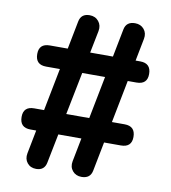

<svg xmlns="http://www.w3.org/2000/svg" viewBox="-81 -783 762 858"><g transform="rotate(10 300.0 -354.0)"><path d="M346 5Q320 5 305 -13Q290 -31 295 -57L416 -676Q423 -713 463 -713Q489 -713 504 -695Q519 -677 514 -651L393 -32Q386 5 346 5ZM140 5Q114 5 99.5 -13Q85 -31 90 -57L211 -676Q218 -713 257 -713Q283 -713 298 -694.5Q313 -676 308 -650L185 -32Q178 5 140 5ZM85 -164Q36 -164 36 -213Q36 -260 85 -260H495Q544 -260 544 -211Q544 -164 495 -164ZM105 -453Q56 -453 56 -502Q56 -549 105 -549H515Q564 -549 564 -500Q564 -453 515 -453Z"/></g></svg>

Font: Nunito VF Beta Light
Style: Regular
Weight: 300
Designer: Vernon Adams
Foundry: newtypography
Version: Version 3.001